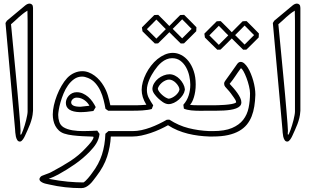

<svg xmlns="http://www.w3.org/2000/svg" viewBox="-20 -749 1705 1039"><path d="M158.2 -145Q157.2 -127.4 153.1 -110.6Q148.9 -93.8 142.8 -77.4Q136.7 -61 129.4 -45.4Q122.1 -29.8 115.2 -14.2Q113.8 -11.2 111.1 -5.9Q108.4 -0.5 104.7 4.6Q101.1 9.8 96.9 13.4Q92.8 17.1 87.9 17.1Q78.6 17.1 73.5 9Q68.4 1 65.9 -10Q63.5 -21 62.7 -32.2Q62 -43.5 61.5 -49.8Q48.8 -194.8 35.6 -337.4Q22.5 -480 9.8 -624.5Q11.7 -627.4 13.4 -630.6Q15.1 -633.8 17.1 -636.7L116.7 -719.7Q128.9 -729.5 140.1 -729.5Q147.9 -729.5 153.3 -724.1Q158.7 -718.8 158.7 -706.1V-149.9ZM129.4 -148.4V-636.7L128.4 -691.4Q114.7 -683.1 103.8 -674.3Q92.8 -665.5 82.5 -656.5Q72.3 -647.5 62.3 -637.7Q52.2 -627.9 39.6 -617.7Q40 -613.3 42.5 -587.9Q44.9 -562.5 48.6 -523.9Q52.2 -485.4 56.9 -437Q61.5 -388.7 66.4 -338.1Q71.3 -287.6 75.7 -238.3Q80.1 -189 83.5 -148.2Q86.9 -107.4 89.1 -79.1Q91.3 -50.8 91.3 -42Q91.3 -37.1 90.8 -33.2Q90.3 -29.3 90.3 -26.9Q90.3 -19.5 92.3 -19.5Q94.2 -19.5 97.7 -26.9Q101.1 -34.2 105.2 -45.7Q109.4 -57.1 113.8 -71.3Q118.2 -85.4 121.6 -99.6Q125 -113.8 127.2 -126Q129.4 -138.2 129.4 -145.5Z M463.9 -176.8Q460.4 -183.6 454.3 -191.2Q448.2 -198.7 439.5 -205.3Q430.7 -211.9 419.7 -216.3Q408.7 -220.7 395.5 -220.7Q382.3 -220.7 373.8 -212.6Q365.2 -204.6 365.2 -194.8Q365.2 -183.6 377.2 -177.5Q389.2 -171.4 415.5 -171.4ZM485.4 -148.4Q467.3 -145.5 449 -143.8Q430.7 -142.1 412.1 -142.1Q375.5 -143.1 356 -155.5Q336.4 -168 336.4 -192.4Q336.4 -202.6 340.6 -212.9Q344.7 -223.1 352.5 -231.4Q360.4 -239.7 371.1 -244.9Q381.8 -250 395.5 -250Q413.1 -250 428.7 -242.9Q444.3 -235.8 457.3 -224.6Q470.2 -213.4 480.5 -198.7Q490.7 -184.1 498 -169.4ZM565.4 -149.9 550.8 -160.2Q546.9 -183.1 540.5 -208.5Q534.2 -233.9 523.4 -257.1Q512.7 -280.3 496.3 -298.8Q480 -317.4 456.5 -327.1Q439 -334.5 423.8 -334.5Q400.4 -334.5 381.6 -321.3Q362.8 -308.1 348.4 -287.8Q334 -267.6 324 -243.2Q314 -218.8 307.4 -195.6Q300.8 -172.4 297.9 -153.8Q294.9 -135.3 294.9 -127Q294.9 -107.9 300.8 -89.8Q306.6 -71.8 322.8 -61Q333 -54.7 345.5 -50.5Q357.9 -46.4 372.1 -43.9Q386.2 -41.5 401.4 -40.5Q416.5 -39.6 431.2 -39.6Q452.6 -39.6 471.9 -40.5Q491.2 -41.5 506.3 -42Q509.3 -37.6 512.5 -33.2Q515.6 -28.8 518.6 -24.4Q517.1 -9.8 512.5 3.2Q507.8 16.1 500.5 28.1Q493.2 40 483.9 51Q474.6 62 464.8 72.3Q428.7 109.4 385.3 139.6Q341.8 169.9 296.4 194.8Q282.2 202.6 270.3 207.8Q258.3 212.9 243.7 218.8Q273.9 224.6 299.6 228.3Q325.2 231.9 347.7 234.1Q370.1 236.3 390.6 237.1Q411.1 237.8 431.2 238.3Q437 235.4 443.6 229Q450.2 222.7 456.5 215.3Q462.9 208 468.5 200.7Q474.1 193.4 477.5 188.5Q515.1 139.6 531.7 87.6Q548.3 35.6 550.3 -25.4L566.9 -39.6H692.4Q699.7 -39.6 703.4 -34.9Q707 -30.3 707 -24.9Q707 -19.5 703.6 -14.9Q700.2 -10.3 692.9 -10.3H579.6Q577.1 44.4 559.8 98.1Q542.5 151.9 501.5 205.1Q493.2 215.8 484.6 227.3Q476.1 238.8 466.1 248Q456.1 257.3 444.8 263.2Q433.6 269 419.4 269Q377 269 332.8 264.2Q288.6 259.3 246.6 249.5Q241.2 248 232.2 246.3Q223.1 244.6 214.6 241.2Q206.1 237.8 199.7 232.4Q193.4 227.1 193.4 218.8Q197.8 206.1 207.8 202.1Q217.8 198.2 228 194.3Q234.4 191.9 238.5 190.4Q242.7 189 246.6 187.3Q250.5 185.5 254.6 183.6Q258.8 181.6 264.6 178.2Q313 152.8 360.1 122.6Q407.2 92.3 444.3 51.8Q452.6 43 460.2 34.7Q467.8 26.4 473.6 18.6Q479.5 10.7 482.9 3.9Q486.3 -2.9 486.3 -8.3Q486.3 -9.8 469 -10.3Q451.7 -10.7 426.8 -12Q401.9 -13.2 374.5 -16.4Q347.2 -19.5 326.7 -26.4Q310.1 -32.2 298.3 -43.2Q286.6 -54.2 279.3 -68.1Q272 -82 268.8 -97.9Q265.6 -113.8 265.6 -129.4Q265.6 -152.3 271.7 -179.4Q277.8 -206.5 288.3 -233.4Q298.8 -260.3 313 -284.7Q327.1 -309.1 343.3 -326.7Q360.4 -344.7 381.6 -354.2Q402.8 -363.8 425.8 -363.8Q443.4 -363.8 460.2 -357.2Q477.1 -350.6 491.9 -339.6Q506.8 -328.6 519.5 -314Q532.2 -299.3 541.5 -283.2Q555.7 -259.3 563.7 -232.9Q571.8 -206.5 577.1 -179.2H692.4Q699.7 -179.2 703.4 -174.6Q707 -169.9 707 -164.6Q707 -159.2 703.4 -154.5Q699.7 -149.9 692.4 -149.9Z M951.2 -264.6Q950.7 -273.4 945.3 -282.7Q939.9 -292 932.1 -300Q924.3 -308.1 914.6 -313.2Q904.8 -318.4 895 -318.4Q885.7 -318.4 875.5 -313.7Q865.2 -309.1 856.4 -301.8Q847.7 -294.4 841.6 -285.6Q835.4 -276.9 834 -268.6Q835.4 -260.7 842 -252Q848.6 -243.2 857.4 -235.4Q866.2 -227.5 875.7 -221.9Q885.3 -216.3 893.1 -214.8Q901.9 -215.8 911.4 -220.5Q920.9 -225.1 929.2 -231.9Q937.5 -238.8 943.6 -247.3Q949.7 -255.9 951.2 -264.6ZM980 -261.2Q978 -248 969.2 -234.6Q960.4 -221.2 948 -210.2Q935.5 -199.2 920.9 -192.4Q906.2 -185.5 892.1 -185.5Q884.3 -185.5 876.5 -188.5Q868.7 -191.4 861.3 -196.3Q854 -201.2 847.4 -206.8Q840.8 -212.4 835.4 -217.3Q830.6 -222.2 825.2 -228Q819.8 -233.9 815.2 -240.5Q810.5 -247.1 807.6 -254.2Q804.7 -261.2 804.7 -269Q805.7 -285.2 814.5 -299.3Q823.2 -313.5 836.4 -324Q849.6 -334.5 865.7 -340.8Q881.8 -347.2 897.5 -347.2Q912.1 -347.2 926.5 -340.1Q940.9 -333 952.1 -321.3Q963.4 -309.6 971.2 -295.2Q979 -280.8 980.5 -266.1ZM1112.8 -10.3Q1083.5 -11.2 1054.4 -14.9Q1025.4 -18.6 996.8 -25.6Q968.3 -32.7 941.2 -43.9Q914.1 -55.2 889.2 -71.3Q869.1 -60.1 845.2 -49.1Q821.3 -38.1 795.9 -29.5Q770.5 -21 745.4 -15.6Q720.2 -10.3 697.3 -10.3H682.6Q675.3 -10.3 671.6 -14.9Q668 -19.5 668 -24.9Q668 -30.3 671.6 -34.9Q675.3 -39.6 682.6 -39.6H697.3Q721.7 -39.6 745.8 -44.9Q770 -50.3 793.5 -58.8Q816.9 -67.4 839.6 -78.4Q862.3 -89.4 882.8 -101.1Q886.2 -101.1 889.6 -101.3Q893.1 -101.6 896.5 -101.6Q946.3 -69.3 1000.2 -55.7Q1054.2 -42 1112.8 -39.6H1127.4Q1134.8 -39.6 1138.4 -34.9Q1142.1 -30.3 1142.1 -24.9Q1142.1 -19.5 1138.4 -14.9Q1134.8 -10.3 1127.4 -10.3ZM1112.8 -149.9Q1103 -149.9 1090.8 -149.7Q1078.6 -149.4 1065.4 -149.4Q1052.7 -149.4 1039.8 -149.9Q1026.9 -150.4 1014.9 -151.6Q1002.9 -152.8 992.7 -155.3Q982.4 -157.7 975.1 -161.1Q974.1 -166.5 973.6 -171.6Q973.1 -176.8 972.2 -182.1Q992.2 -204.6 1001 -232.7Q1009.8 -260.7 1009.8 -290.5Q1009.8 -312 1004.4 -337.2Q999 -362.3 987.3 -383.8Q975.6 -405.3 956.8 -419.7Q938 -434.1 911.6 -434.1Q895.5 -434.1 881.6 -428.2Q867.7 -422.4 855.7 -412.8Q843.8 -403.3 833.7 -391.4Q823.7 -379.4 815.4 -367.2Q808.1 -356.4 800.8 -343.8Q793.5 -331.1 787.8 -317.6Q782.2 -304.2 778.6 -290.3Q774.9 -276.4 774.9 -262.2Q774.9 -237.8 785.6 -217.8Q796.4 -197.8 809.1 -179.2Q807.1 -173.8 805.2 -169.2Q803.2 -164.6 801.3 -159.2Q792 -156.2 778.3 -154.3Q764.6 -152.3 750 -151.4Q735.4 -150.4 721.4 -150.1Q707.5 -149.9 697.3 -149.9H682.6Q675.3 -149.9 671.6 -154.5Q668 -159.2 668 -164.6Q668 -169.9 671.6 -174.6Q675.3 -179.2 682.6 -179.2H697.3Q702.1 -179.2 708.3 -179.2Q714.4 -179.2 722.9 -179.4Q731.4 -179.7 743.4 -180.2Q755.4 -180.7 772 -182.1Q758.8 -203.6 752.7 -223.4Q746.6 -243.2 746.6 -263.2Q746.6 -283.2 752.9 -305.9Q759.3 -328.6 770.5 -350.8Q781.7 -373 797.4 -393.3Q813 -413.6 831.8 -429Q850.6 -444.3 871.8 -453.6Q893.1 -462.9 915.5 -462.9Q938.5 -462.9 960.7 -451.4Q982.9 -439.9 1000.2 -418Q1017.6 -396 1028.3 -364.3Q1039.1 -332.5 1039.1 -292.5Q1039.1 -272.5 1036.4 -254.6Q1033.7 -236.8 1029.3 -222.7Q1024.9 -208.5 1019.5 -198Q1014.2 -187.5 1008.3 -182.1Q1012.7 -180.7 1027.6 -179.9Q1042.5 -179.2 1059.6 -179.2Q1076.7 -179.2 1092 -179.2Q1107.4 -179.2 1112.8 -179.2H1127.4Q1134.8 -179.2 1138.4 -174.6Q1142.1 -169.9 1142.1 -164.6Q1142.1 -159.2 1138.4 -154.5Q1134.8 -149.9 1127.4 -149.9ZM1042 -580.1Q1025.4 -563.5 1009 -547.1Q992.7 -530.8 975.6 -514.2Q971.2 -514.2 966.8 -513.9Q962.4 -513.7 958 -513.7Q940.9 -530.3 924.6 -546.6Q908.2 -563 891.6 -579.6Q890.6 -585 890.1 -590.1Q889.6 -595.2 888.7 -600.6Q905.3 -617.7 921.9 -634.3Q938.5 -650.9 955.1 -667.5Q960.4 -668 965.8 -668.2Q971.2 -668.5 976.6 -668.5Q993.7 -651.9 1010 -635.3Q1026.4 -618.7 1043 -601.6ZM1017.1 -592.8Q1009.3 -600.1 1003.2 -606.4Q997.1 -612.8 991.5 -618.7Q985.8 -624.5 979.7 -630.6Q973.6 -636.7 965.8 -644.5Q953.1 -631.3 940.2 -618.4Q927.2 -605.5 914.6 -592.8Q927.2 -580.1 940.2 -567.1Q953.1 -554.2 965.8 -541.5ZM901.9 -580.1Q885.3 -563.5 868.9 -547.1Q852.5 -530.8 835.4 -514.2Q831.1 -514.2 826.7 -513.9Q822.3 -513.7 817.9 -513.7Q800.8 -530.3 784.2 -546.6Q767.6 -563 751 -579.6Q750 -585 749.5 -590.1Q749 -595.2 748 -600.6Q765.1 -617.7 781.5 -634.3Q797.9 -650.9 814.9 -667.5Q820.3 -668 825.7 -668.2Q831.1 -668.5 836.4 -668.5Q853.5 -651.9 869.9 -635.3Q886.2 -618.7 902.8 -601.6ZM877.4 -591.3Q869.6 -598.6 863.5 -605Q857.4 -611.3 851.8 -617.2Q846.2 -623 840.1 -629.2Q834 -635.3 826.2 -643.1Q813.5 -629.9 800.5 -616.9Q787.6 -604 774.9 -591.3Q787.6 -578.6 800.5 -565.7Q813.5 -552.7 826.2 -540Z M1117.7 -179.2H1132.3Q1141.6 -179.2 1159.7 -179.7Q1177.7 -180.2 1197 -181.6Q1216.3 -183.1 1233.2 -186Q1250 -189 1256.8 -193.8L1257.3 -194.3Q1257.3 -194.8 1257.6 -195.3Q1257.8 -195.8 1257.8 -196.3Q1257.8 -202.1 1252.7 -210.2Q1247.6 -218.3 1245.1 -221.7Q1237.3 -232.9 1229 -244.1Q1220.7 -255.4 1210.9 -265.6Q1204.6 -272.5 1198.7 -279.5Q1192.9 -286.6 1192.9 -295.9Q1192.9 -300.8 1194.8 -305.2Q1196.8 -309.6 1199.7 -313Q1215.8 -335.4 1231.7 -357.7Q1247.6 -379.9 1263.2 -402.3Q1271.5 -414.1 1282.2 -414.1Q1292.5 -414.1 1302.5 -405.3Q1312.5 -396.5 1321.3 -382.3Q1330.1 -368.2 1337.6 -349.6Q1345.2 -331.1 1350.6 -311.8Q1356 -292.5 1358.9 -273.4Q1361.8 -254.4 1361.8 -239.3V-234.4Q1360.8 -202.6 1356.2 -173.6Q1351.6 -144.5 1341.8 -119.6Q1332 -94.7 1315.7 -74.7Q1299.3 -54.7 1274.2 -40.3Q1249 -25.9 1214.1 -18.1Q1179.2 -10.3 1132.3 -10.3H1117.7Q1110.4 -10.3 1106.7 -14.9Q1103 -19.5 1103 -24.9Q1103 -30.3 1106.7 -34.9Q1110.4 -39.6 1117.7 -39.6H1132.3Q1195.8 -39.6 1235.1 -56.2Q1274.4 -72.8 1296.1 -100.8Q1317.9 -128.9 1325.4 -166Q1333 -203.1 1333 -244.1Q1333 -260.3 1327.4 -283.4Q1321.8 -306.6 1313.7 -327.9Q1305.7 -349.1 1297.1 -364.3Q1288.6 -379.4 1283.2 -379.4Q1274.4 -367.7 1267.3 -357.4Q1260.3 -347.2 1253.4 -336.9Q1246.6 -326.7 1239.3 -316.7Q1231.9 -306.6 1222.7 -295.4Q1232.9 -284.7 1244.1 -271.7Q1255.4 -258.8 1264.6 -245.6Q1273.9 -232.4 1280 -219.5Q1286.1 -206.5 1286.1 -195.3Q1286.1 -183.1 1278.3 -175Q1270.5 -167 1257.1 -162.1Q1243.7 -157.2 1226.3 -154.5Q1209 -151.9 1190.4 -150.9Q1171.9 -149.9 1152.8 -149.9Q1133.8 -149.9 1117.7 -149.9Q1110.4 -149.9 1106.7 -154.5Q1103 -159.2 1103 -164.6Q1103 -169.9 1106.7 -174.6Q1110.4 -179.2 1117.7 -179.2ZM1379.9 -546.4Q1363.3 -529.8 1346.9 -513.4Q1330.6 -497.1 1313.5 -480.5Q1309.1 -480.5 1304.7 -480.2Q1300.3 -480 1295.9 -480Q1278.8 -496.6 1262.5 -512.9Q1246.1 -529.3 1229.5 -545.9Q1228.5 -551.3 1228 -556.4Q1227.5 -561.5 1226.6 -566.9Q1243.2 -584 1259.8 -600.6Q1276.4 -617.2 1293 -633.8Q1298.3 -634.3 1303.7 -634.5Q1309.1 -634.8 1314.5 -634.8Q1331.5 -618.2 1347.9 -601.6Q1364.3 -585 1380.9 -567.9ZM1355 -559.1Q1347.2 -566.4 1341.1 -572.8Q1335 -579.1 1329.3 -585Q1323.7 -590.8 1317.6 -596.9Q1311.5 -603 1303.7 -610.8Q1291 -597.7 1278.1 -584.7Q1265.1 -571.8 1252.4 -559.1Q1265.1 -546.4 1278.1 -533.4Q1291 -520.5 1303.7 -507.8ZM1239.7 -546.4Q1223.1 -529.8 1206.8 -513.4Q1190.4 -497.1 1173.3 -480.5Q1168.9 -480.5 1164.6 -480.2Q1160.2 -480 1155.8 -480Q1138.7 -496.6 1122.1 -512.9Q1105.5 -529.3 1088.9 -545.9Q1087.9 -551.3 1087.4 -556.4Q1086.9 -561.5 1085.9 -566.9Q1103 -584 1119.4 -600.6Q1135.7 -617.2 1152.8 -633.8Q1158.2 -634.3 1163.6 -634.5Q1168.9 -634.8 1174.3 -634.8Q1191.4 -618.2 1207.8 -601.6Q1224.1 -585 1240.7 -567.9ZM1215.3 -557.6Q1207.5 -564.9 1201.4 -571.3Q1195.3 -577.6 1189.7 -583.5Q1184.1 -589.4 1178 -595.5Q1171.9 -601.6 1164.1 -609.4Q1151.4 -596.2 1138.4 -583.3Q1125.5 -570.3 1112.8 -557.6Q1125.5 -544.9 1138.4 -532Q1151.4 -519 1164.1 -506.3Z M1605 -145Q1604 -127.4 1599.9 -110.6Q1595.7 -93.8 1589.6 -77.4Q1583.5 -61 1576.2 -45.4Q1568.8 -29.8 1562 -14.2Q1560.5 -11.2 1557.9 -5.9Q1555.2 -0.5 1551.5 4.6Q1547.9 9.8 1543.7 13.4Q1539.6 17.1 1534.7 17.1Q1525.4 17.1 1520.3 9Q1515.1 1 1512.7 -10Q1510.3 -21 1509.5 -32.2Q1508.8 -43.5 1508.3 -49.8Q1495.6 -194.8 1482.4 -337.4Q1469.2 -480 1456.5 -624.5Q1458.5 -627.4 1460.2 -630.6Q1461.9 -633.8 1463.9 -636.7L1563.5 -719.7Q1575.7 -729.5 1586.9 -729.5Q1594.7 -729.5 1600.1 -724.1Q1605.5 -718.8 1605.5 -706.1V-149.9ZM1576.2 -148.4V-636.7L1575.2 -691.4Q1561.5 -683.1 1550.5 -674.3Q1539.6 -665.5 1529.3 -656.5Q1519 -647.5 1509 -637.7Q1499 -627.9 1486.3 -617.7Q1486.8 -613.3 1489.3 -587.9Q1491.7 -562.5 1495.4 -523.9Q1499 -485.4 1503.7 -437Q1508.3 -388.7 1513.2 -338.1Q1518.1 -287.6 1522.5 -238.3Q1526.9 -189 1530.3 -148.2Q1533.7 -107.4 1535.9 -79.1Q1538.1 -50.8 1538.1 -42Q1538.1 -37.1 1537.6 -33.2Q1537.1 -29.3 1537.1 -26.9Q1537.1 -19.5 1539.1 -19.5Q1541 -19.5 1544.4 -26.9Q1547.9 -34.2 1552 -45.7Q1556.2 -57.1 1560.5 -71.3Q1564.9 -85.4 1568.4 -99.6Q1571.8 -113.8 1574 -126Q1576.2 -138.2 1576.2 -145.5Z"/></svg>

Font: XB Kayhan Pook
Style: Regular
Weight: 700
Designer: Behnam
Foundry: Irmug
Version: Version 7.300 2009